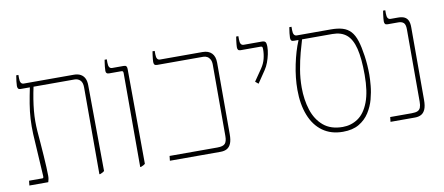

<svg xmlns="http://www.w3.org/2000/svg" viewBox="-61 -880 2593 1121"><g transform="rotate(-10 1235.0 -319.0)"><path d="M451 6V-509Q451 -538 437.5 -551Q424 -564 404 -564H85Q74 -564 70 -569.5Q66 -575 66 -585Q66 -594 68 -612.5Q70 -631 73 -647H86V-627Q86 -609 91.5 -600.5Q97 -592 108 -592H405Q429 -592 445 -583Q461 -574 469 -557.5Q477 -541 477 -516L481 -8Q477 -4 470.5 -0.5Q464 3 456 6ZM37 0 40 -28H120Q124 -28 125 -31.5Q126 -35 126 -39L111 -292Q109 -338 111.5 -381.5Q114 -425 121.5 -470Q129 -515 139 -563V-570H161V-564Q153 -527 147.5 -492.5Q142 -458 139 -425.5Q136 -393 136 -363Q136 -333 138 -306Q141 -270 144 -231.5Q147 -193 149.5 -156.5Q152 -120 153.5 -89Q155 -58 155 -37Q155 -26 153.5 -18Q152 -10 149 0Z M693 6V-550Q693 -558 690.5 -561Q688 -564 681 -564H609Q599 -564 594.5 -568.5Q590 -573 590 -582Q590 -594 591.5 -607Q593 -620 594.5 -630.5Q596 -641 597 -647H610V-627Q610 -609 615.5 -600.5Q621 -592 632 -592H701Q712 -592 716 -586.5Q720 -581 720 -571L723 -8Q719 -4 712.5 -0.5Q706 3 698 6Z M870 0 873 -28H1157Q1191 -28 1202.5 -41.5Q1214 -55 1214 -86V-509Q1214 -528 1207.5 -540Q1201 -552 1190.5 -558Q1180 -564 1167 -564H893Q882 -564 878 -569.5Q874 -575 874 -585Q874 -591 875 -601.5Q876 -612 877.5 -624Q879 -636 881 -647H894V-627Q894 -609 899.5 -600.5Q905 -592 916 -592H1168Q1203 -592 1222 -572.5Q1241 -553 1241 -516V-92Q1241 -57 1232.5 -37Q1224 -17 1208.5 -8.5Q1193 0 1171 0Z M1458 -353 1440 -368 1488 -438Q1505 -463 1512 -490.5Q1519 -518 1519 -546Q1519 -556 1517 -560Q1515 -564 1506 -564H1389Q1378 -564 1374 -569.5Q1370 -575 1370 -585Q1370 -591 1371 -601.5Q1372 -612 1373.5 -624Q1375 -636 1377 -647H1390V-627Q1390 -609 1395.5 -600.5Q1401 -592 1412 -592H1520Q1534 -592 1540 -585.5Q1546 -579 1546 -556Q1546 -536 1541 -512.5Q1536 -489 1527.5 -466Q1519 -443 1506 -424Z M1895 9Q1825 9 1775.5 -26.5Q1726 -62 1700.5 -127Q1675 -192 1675 -278Q1675 -350 1691 -427Q1707 -504 1731 -561V-569H1753V-564Q1744 -535 1732 -490.5Q1720 -446 1711 -393.5Q1702 -341 1702 -287Q1702 -215 1721.5 -154Q1741 -93 1784.5 -56Q1828 -19 1899 -19Q1949 -19 1989.5 -46.5Q2030 -74 2053.5 -135.5Q2077 -197 2077 -297Q2077 -394 2062.5 -452.5Q2048 -511 2016.5 -537.5Q1985 -564 1933 -564H1704Q1693 -564 1689 -569.5Q1685 -575 1685 -585Q1685 -594 1687 -612.5Q1689 -631 1692 -647H1705V-627Q1705 -609 1710.5 -600.5Q1716 -592 1727 -592H1929Q1969 -592 1997.5 -583.5Q2026 -575 2045.5 -554Q2065 -533 2077 -495Q2088 -461 2096 -405.5Q2104 -350 2104 -293Q2104 -267 2100.5 -228.5Q2097 -190 2086 -149Q2075 -108 2052 -72Q2029 -36 1991 -13.5Q1953 9 1895 9Z M2178 0 2181 -28H2309Q2332 -28 2344 -33.5Q2356 -39 2361 -52Q2366 -65 2366 -86V-516Q2366 -544 2355 -554Q2344 -564 2324 -564H2260Q2249 -564 2245 -569.5Q2241 -575 2241 -585Q2241 -591 2242 -601.5Q2243 -612 2244.5 -624Q2246 -636 2248 -647H2261V-627Q2261 -609 2266.5 -600.5Q2272 -592 2283 -592H2326Q2350 -592 2364.5 -585Q2379 -578 2386 -563Q2393 -548 2393 -523V-92Q2393 -57 2384.5 -37Q2376 -17 2360.5 -8.5Q2345 0 2323 0Z"/></g></svg>

Font: Noto Serif Hebrew Thin
Style: Regular
Weight: 250
Version: Version 2.003